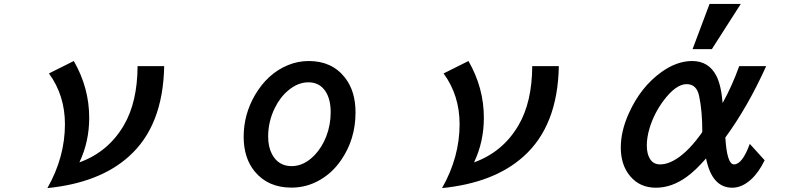

<svg xmlns="http://www.w3.org/2000/svg" viewBox="-20 -900 4040 973"><path d="M812 -564.9Q806.6 -261.2 632.3 -106.4Q483.4 26.9 220.2 53.2Q309.1 -103.5 309.1 -270.5Q309.1 -417 228 -527.8L354 -590.8Q432.1 -455.1 432.1 -303.2Q432.1 -181.6 382.3 -77.1Q528.8 -129.9 607.9 -265.6Q676.3 -382.3 677.2 -564.9Z M1544.9 -590.8Q1662.1 -590.8 1728 -506.8Q1781.7 -438.5 1781.7 -330.1Q1781.7 -193.4 1707.5 -86.9Q1664.1 -24.4 1602.5 11.2Q1535.2 50.8 1457 50.8Q1338.4 50.8 1271 -30.8Q1214.8 -99.1 1214.8 -207Q1214.8 -319.3 1272 -418Q1335.9 -527.3 1439 -569.8Q1489.7 -590.8 1544.9 -590.8ZM1543 -482.9Q1489.3 -482.9 1440.4 -441.4Q1398.4 -406.2 1372.1 -351.6Q1338.9 -283.2 1338.9 -208Q1338.9 -155.8 1358.4 -118.7Q1390.6 -58.1 1458 -58.1Q1521 -58.1 1574.7 -114.3Q1611.8 -153.3 1633.3 -208.5Q1655.8 -267.1 1655.8 -330.6Q1655.8 -397 1629.9 -436.5Q1599.6 -482.9 1543 -482.9Z M2812 -564.9Q2806.6 -261.2 2632.3 -106.4Q2483.4 26.9 2220.2 53.2Q2309.1 -103.5 2309.1 -270.5Q2309.1 -417 2228 -527.8L2354 -590.8Q2432.1 -455.1 2432.1 -303.2Q2432.1 -181.6 2382.3 -77.1Q2528.8 -129.9 2607.9 -265.6Q2676.3 -382.3 2677.2 -564.9Z M3489.7 -650.9 3575.7 -879.9H3733.9L3587.4 -650.9ZM3779.8 -170.9 3855 -87.9Q3825.2 -25.9 3785.2 10.3Q3739.3 51.3 3690.9 51.3Q3587.9 51.3 3558.1 -97.2Q3505.4 -36.6 3460.9 -4.4Q3384.8 51.3 3303.7 51.3Q3223.1 51.3 3173.8 -6.8Q3126 -63.5 3126 -151.9Q3126 -236.3 3167 -326.2Q3226.6 -459 3331.1 -534.2Q3409.7 -590.8 3487.3 -590.8Q3572.3 -590.8 3610.8 -514.6Q3634.8 -466.8 3642.1 -377.9Q3690.9 -466.3 3726.1 -564.9H3862.8Q3769.5 -358.4 3655.8 -203.1Q3664.1 -66.9 3699.7 -66.9Q3741.7 -66.9 3779.8 -170.9ZM3539.1 -232.9Q3539.1 -338.4 3522.9 -413.6Q3510.7 -473.6 3459.5 -473.6Q3404.8 -473.6 3341.3 -388.2Q3295.4 -326.2 3272.5 -252.9Q3257.8 -204.6 3257.8 -163.1Q3257.8 -120.6 3273.9 -94.7Q3291 -66.9 3325.2 -66.9Q3376 -66.9 3435.1 -114.3Q3472.2 -144 3509.3 -190.9Q3539.1 -228.5 3539.1 -232.9Z"/></svg>

Font: FORM UDPGothic
Style: Bold
Weight: 700
Foundry: Pronama LLC
Version: Version 1.051